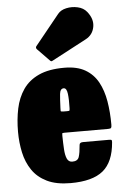

<svg xmlns="http://www.w3.org/2000/svg" viewBox="-58 -870 599 931"><g transform="rotate(-5 242.0 -404.5)"><path d="M15 -250Q15 -310 26 -362.5Q37 -415 64.5 -455Q92 -495 140.8 -517.5Q189.5 -540 265 -540Q327 -540 366.8 -517Q406.5 -494 428.8 -453.5Q451 -413 460 -359.5Q469 -306 469 -245Q469 -233.5 466.2 -229.8Q463.5 -226 452 -226H239Q228.5 -226 228 -223.2Q227.5 -220.5 227.5 -211Q228 -175.5 229.8 -146.5Q231.5 -117.5 239.2 -100.2Q247 -83 265 -83Q291 -83 297.5 -102.5Q304 -122 307 -161Q308 -173 325 -173H451Q461.5 -173 463.5 -170.8Q465.5 -168.5 465 -160Q457.5 -64.5 406 -22.2Q354.5 20 248 20Q178.5 20 133 -2.2Q87.5 -24.5 61.8 -62.5Q36 -100.5 25.5 -149Q15 -197.5 15 -250ZM243 -329H261Q271.5 -329 272.5 -330.8Q273.5 -332.5 274 -342.5Q275.5 -384 272 -412.5Q268.5 -441 254 -441Q237 -441 234.2 -415Q231.5 -389 230 -347.5Q229.5 -336.5 229.8 -332.8Q230 -329 243 -329ZM198 -582.5 141.5 -640.5Q133 -649.5 142 -658.5L259 -803Q273 -820.5 300.2 -826.5Q327.5 -832.5 355.8 -826.2Q384 -820 400 -800Q430 -763 422.8 -724.8Q415.5 -686.5 381.5 -668.5L213.5 -579.5Q208 -576 205 -577Q202 -578 198 -582.5Z"/></g></svg>

Font: Besley* Condensed Fatface
Style: Regular
Weight: 900
Width: 3
Designer: Owen Earl
Foundry: indestructible type*
Version: Version 3.000; ttfautohint (v1.8.3)